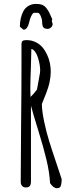

<svg xmlns="http://www.w3.org/2000/svg" viewBox="-20 -969 399 999"><path d="M177.7 -294.9Q206.5 -202.6 221.9 -137.5Q237.3 -72.3 240.2 -20V-16.6Q257.8 10.3 276.4 10.3Q294.4 10.3 297.9 -6.3Q299.3 -13.7 300 -20Q300.8 -26.4 300.8 -34.7V-37.1L271.5 -125.5Q249 -191.9 235.8 -234.9Q221.2 -281.2 209.7 -336.4Q198.2 -391.6 197.8 -427.7L208 -453.6L219.7 -482.4Q233.9 -520.5 237.3 -538.1Q244.1 -572.3 244.1 -594.2Q244.1 -617.7 239.7 -640.1Q234.9 -663.6 224.6 -685.3Q214.4 -707 200.2 -723.6Q185.1 -740.7 163.8 -750.5Q142.6 -760.3 118.2 -760.3Q102.1 -760.3 96.9 -755.6Q91.8 -751 91.8 -738.8V-615.7Q91.8 -496.6 89.8 -322.8Q87.9 -148.9 87.9 -29.3V-21.5Q87.9 -9.8 95 -1.7Q102.1 6.3 113.3 6.3Q129.4 6.3 135.3 -1.5Q141.1 -9.3 141.1 -25.4V-419.4Q151.4 -378.9 177.7 -294.9ZM138.7 -464.4Q137.7 -484.9 137.7 -510.3Q137.7 -546.4 140.6 -614.3Q143.1 -689.9 143.1 -714.4Q153.3 -712.4 162.4 -700.2Q171.4 -688 177.2 -669.9Q189 -632.3 189 -602.5Q189 -598.1 188 -589.4L172.4 -502.9Q156.2 -481 138.7 -464.4ZM250.5 -864.3 252 -868.7 250.5 -872.6 248.5 -876.5Q239.7 -897 235.4 -905.3Q231 -913.6 221.7 -926.3Q212.4 -938.5 199.7 -943.6Q187 -948.7 168 -948.7Q145 -948.7 127.7 -938.2Q110.4 -927.7 101.1 -909.7Q83.5 -875 83.5 -830.1L102.1 -814.5Q113.3 -814.5 120.6 -825Q127.9 -835.4 131.3 -851.1Q134.8 -867.7 140.9 -882.1Q147 -896.5 155.3 -902.3H176.3Q184.6 -902.3 191.9 -885.5Q199.2 -868.7 199.2 -856.4Q199.2 -836.4 205.1 -827.6Q210.9 -818.8 227.5 -818.8Q237.8 -818.8 245.8 -826.4Q253.9 -834 253.9 -844.2L249.5 -860.4Z"/></svg>

Font: Amatica SC
Style: Bold
Weight: 400
Designer: Vernon Adams, Ben Nathan
Foundry: newtypography
Version: Version 2.000